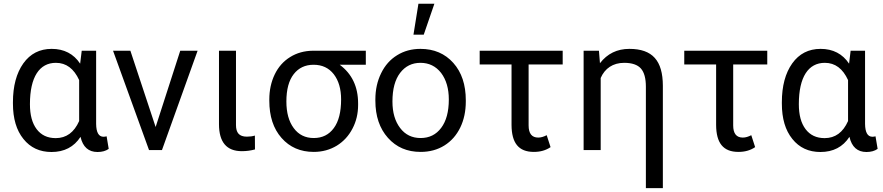

<svg xmlns="http://www.w3.org/2000/svg" viewBox="-20 -798 4694 1021"><path d="M414.6 -528.3 406.2 -459.5C371.6 -511.7 320.8 -538.1 254.9 -538.1C190.9 -538.1 140.6 -512.2 104 -460.9C67.4 -409.2 48.8 -340.3 48.8 -254.4V-247.1C48.8 -167.5 67.4 -105 104.5 -59.1C141.6 -12.7 191.4 10.3 253.9 10.3C321.8 10.3 373.5 -16.6 408.2 -70.3C420.4 -16.6 450.7 10.3 498.5 10.3C522.5 10.3 542.5 4.9 558.1 -6.3L546.9 -73.2C542 -71.8 536.6 -70.8 530.3 -70.8C504.9 -70.8 491.7 -93.8 491.2 -139.2V-528.3ZM139.2 -244.1C139.2 -389.2 189.9 -463.9 277.3 -463.9C332 -463.9 373 -433.1 400.9 -372.1V-154.3C374 -93.8 332.5 -63.5 276.4 -63.5C232.4 -63.5 198.7 -79.6 174.8 -111.3C150.9 -143.1 139.2 -187 139.2 -244.1Z M673.3 -528.3H581.1L772.5 0H841.3L1030.8 -528.3H938.5L807.6 -122.6Z M1144.5 -528.3V-137.7C1144.5 -42 1185.1 5.9 1266.1 5.9C1290 5.9 1313 2.9 1335.9 -3.4L1335.4 -77.1C1322.8 -73.2 1308.6 -71.3 1293 -71.3C1251.5 -71.3 1234.9 -92.3 1234.9 -133.3V-528.3Z M1925.3 -528.3H1644C1598.6 -527.8 1558.1 -516.6 1522.9 -494.6C1487.3 -472.7 1460 -441.9 1440.9 -402.3C1421.9 -362.8 1412.1 -318.4 1412.1 -269V-262.7C1412.1 -179.7 1433.6 -113.8 1477.1 -64.5C1520.5 -15.1 1577.6 9.8 1648.4 9.8C1693.8 9.8 1734.9 -1.5 1771 -23.4C1806.6 -45.4 1834.5 -75.7 1854.5 -114.3C1874.5 -152.3 1884.3 -194.3 1884.3 -239.7V-248C1884.3 -336.9 1851.6 -405.3 1786.6 -453.6H1925.3ZM1502.9 -258.3C1502.9 -322.3 1516.1 -370.6 1542 -403.8C1567.9 -437 1603 -453.6 1647.5 -453.6C1692.9 -453.6 1728.5 -437 1754.9 -403.3C1780.8 -369.6 1793.9 -325.2 1793.9 -269C1793.9 -203.1 1781.2 -152.3 1755.4 -117.2C1729.5 -81.5 1693.8 -64 1648.4 -64C1603.5 -64 1567.9 -81.5 1542 -116.7C1516.1 -151.4 1502.9 -198.7 1502.9 -258.3Z M2178.7 -613.8H2233.4L2290 -778.3H2205.1ZM1976.1 -262.7C1976.1 -180.7 1998.5 -114.7 2043 -64.9C2087.4 -15.1 2145 9.8 2216.8 9.8C2264.2 9.8 2306.6 -1.5 2343.3 -24.4C2379.9 -47.4 2407.7 -79.1 2427.7 -120.1C2447.3 -160.6 2457 -207 2457 -258.3V-264.6C2457 -347.2 2435.1 -413.6 2390.6 -463.4C2346.2 -513.2 2287.6 -538.1 2215.8 -538.1C2169.4 -538.1 2127.9 -526.9 2091.8 -504.4C2055.2 -481.9 2026.9 -450.2 2006.8 -408.7C1986.3 -367.2 1976.1 -320.8 1976.1 -269ZM2066.9 -258.3C2066.9 -324.2 2080.6 -375 2107.9 -410.6C2135.3 -446.3 2171.4 -463.9 2215.8 -463.9C2261.2 -463.9 2297.9 -445.8 2325.7 -410.2C2353 -374 2366.7 -327.1 2366.7 -269C2366.7 -204.1 2353 -153.8 2326.2 -118.2C2299.3 -82 2262.7 -64 2216.8 -64C2171.4 -64 2134.8 -81.5 2107.9 -117.2C2080.6 -152.8 2066.9 -199.7 2066.9 -258.3Z M2972.2 -528.3H2530.8V-455.1H2700.2V-133.3C2700.7 -38.1 2737.3 9.8 2818.8 9.8C2853.5 9.8 2882.8 1.5 2907.7 -15.6L2887.2 -79.1C2871.1 -70.8 2856.4 -66.4 2842.3 -66.4C2808.1 -66.4 2791 -87.9 2791 -131.3V-455.1H2972.2Z M3083.5 -528.3V0H3174.3V-383.3C3196.3 -434.1 3239.3 -463.9 3299.3 -463.9C3340.8 -463.9 3370.6 -453.6 3388.2 -433.6C3405.8 -413.6 3414.6 -381.3 3414.6 -336.9V202.6H3504.9V-342.3C3504.4 -475.1 3450.2 -538.1 3326.7 -538.1C3261.7 -538.1 3209.5 -512.7 3170.4 -461.9L3165 -528.3Z M4060.1 -528.3H3618.7V-455.1H3788.1V-133.3C3788.6 -38.1 3825.2 9.8 3906.7 9.8C3941.4 9.8 3970.7 1.5 3995.6 -15.6L3975.1 -79.1C3959 -70.8 3944.3 -66.4 3930.2 -66.4C3896 -66.4 3878.9 -87.9 3878.9 -131.3V-455.1H4060.1Z M4503.4 -528.3 4495.1 -459.5C4460.4 -511.7 4409.7 -538.1 4343.8 -538.1C4279.8 -538.1 4229.5 -512.2 4192.9 -460.9C4156.2 -409.2 4137.7 -340.3 4137.7 -254.4V-247.1C4137.7 -167.5 4156.2 -105 4193.4 -59.1C4230.5 -12.7 4280.3 10.3 4342.8 10.3C4410.6 10.3 4462.4 -16.6 4497.1 -70.3C4509.3 -16.6 4539.6 10.3 4587.4 10.3C4611.3 10.3 4631.3 4.9 4647 -6.3L4635.7 -73.2C4630.9 -71.8 4625.5 -70.8 4619.1 -70.8C4593.8 -70.8 4580.6 -93.8 4580.1 -139.2V-528.3ZM4228 -244.1C4228 -389.2 4278.8 -463.9 4366.2 -463.9C4420.9 -463.9 4461.9 -433.1 4489.7 -372.1V-154.3C4462.9 -93.8 4421.4 -63.5 4365.2 -63.5C4321.3 -63.5 4287.6 -79.6 4263.7 -111.3C4239.7 -143.1 4228 -187 4228 -244.1Z"/></svg>

Font: Roboto
Style: Regular
Weight: 400
Designer: Google
Version: Version 2.137; 2017